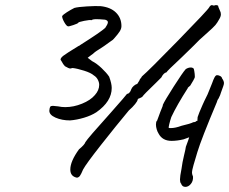

<svg xmlns="http://www.w3.org/2000/svg" viewBox="-20 -681 896 751"><path d="M255 -18Q255 -50 289 -97Q311 -115 314 -125Q322 -139 413 -240Q474 -309 477 -314H478Q482 -314 486.5 -319Q491 -324 493 -331Q496 -339 503 -345Q510 -351 517 -353Q519 -357 522 -361Q525 -365 526 -368Q526 -370 530 -374.5Q534 -379 535 -382Q562 -405 677.5 -523.5Q793 -642 798 -652Q803 -661 809 -661Q811 -661 817 -659Q821 -661 825 -661Q829 -661 833 -659Q833 -658 834.5 -653Q836 -648 840 -640Q844 -633 844 -625Q844 -616 837 -605Q830 -592 822.5 -583Q815 -574 790 -552L760 -525Q751 -515 692 -458Q632 -402 631 -398Q620 -396 611 -378L592 -359Q539 -308 538 -304Q535 -300 522 -295Q521 -296 519.5 -293.5Q518 -291 518 -290Q518 -286 508.5 -274Q499 -262 484 -249Q434 -189 375 -114Q316 -39 305 -18Q297 1 292.5 7Q288 13 281 14Q255 9 255 -18ZM173 -249Q174 -260 176.5 -263.5Q179 -267 187 -267L207 -265Q221 -262 235 -262Q268 -262 301 -275.5Q334 -289 351 -309Q368 -328 368 -349Q368 -359 362.5 -369.5Q357 -380 347 -386Q336 -396 309 -404.5Q282 -413 264 -415Q256 -413 255 -413Q249 -413 234 -422Q227 -429 221 -441L217 -447Q216 -454 228.5 -463.5Q241 -473 287 -501L292 -503H291L297 -507Q373 -555 393 -573H392Q402 -587 402 -594Q402 -601 391 -604Q369 -606 358 -606Q342 -606 338 -602Q332 -604 309.5 -599.5Q287 -595 286 -592Q285 -589 267 -583Q249 -577 246 -578Q240 -579 231.5 -594Q223 -609 223 -618Q227 -624 242 -633.5Q257 -643 271 -650Q286 -654 320.5 -656Q355 -658 372 -657H373Q412 -653 433.5 -632Q455 -611 455 -579Q455 -569 448.5 -558.5Q442 -548 425 -529L421 -525L411 -518Q384 -498 369 -489L358 -482L351 -477L343 -470L336 -465L323 -455L340 -442Q358 -433 377.5 -414.5Q397 -396 407 -381Q417 -354 417 -337Q417 -284 357 -242Q337 -229 308.5 -220.5Q280 -212 254 -210Q222 -210 197 -221Q172 -232 173 -249ZM684 21Q684 9 690 -21Q693 -45 700 -74Q706 -98 707 -107Q713 -122 716 -131.5Q719 -141 720 -144Q713 -142 698 -136Q673 -130 651 -130Q615 -130 600 -159Q596 -165 593 -175Q590 -185 590 -194Q590 -205 594 -209V-208L600 -224L607 -243L613 -258L615 -263Q617 -267 617 -271Q624 -287 659.5 -342.5Q695 -398 706 -410L707 -411Q717 -417 726 -417Q734 -417 738 -412Q740 -405 741.5 -392Q743 -379 741 -376Q740 -372 724 -346L717 -340L714 -337H715Q672 -270 650 -223Q645 -208 642 -195Q639 -182 640 -181H639Q641 -180 648 -180Q666 -180 690 -189Q725 -197 736 -203Q740 -203 744 -204.5Q748 -206 748 -208H752L753 -223L760 -242L772 -270Q774 -274 779.5 -286.5Q785 -299 792 -312L809 -354Q815 -371 819.5 -379Q824 -387 829 -387Q835 -387 841.5 -383.5Q848 -380 849 -373V-374Q856 -364 856 -356Q856 -351 853 -343Q846 -322 844 -318L841 -309L835 -296Q831 -291 830 -287Q829 -283 828 -281Q767 -136 752 -86Q743 -56 737 -35.5Q731 -15 731 -5Q731 0 735 10Q736 27 726.5 38.5Q717 50 705 50Q692 50 688 36V37Q684 32 684 21Z"/></svg>

Font: Caveat
Style: Regular
Weight: 400
Designer: Pablo Impallari
Foundry: Pablo Impallari
Version: Version 1.500; ttfautohint (v1.6)